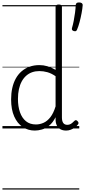

<svg xmlns="http://www.w3.org/2000/svg" viewBox="-20 -1052 697 1572"><path d="M265 17Q210 17 166 -12Q122 -41 96.5 -98Q71 -155 71 -238Q71 -288 80.5 -331Q90 -374 109 -408.5Q128 -443 156 -467.5Q184 -492 221 -505.5Q258 -519 303 -519Q336 -519 368.5 -509.5Q401 -500 435 -480V-996Q435 -1006 441.5 -1010.5Q448 -1015 461 -1015Q475 -1015 481 -1010.5Q487 -1006 487 -996V-91Q487 -60 498 -45Q509 -30 531 -30Q541 -30 551 -33.5Q561 -37 570.5 -45Q580 -53 590 -63Q596 -69 602.5 -68Q609 -67 615 -60Q621 -54 622.5 -47.5Q624 -41 619 -34Q608 -19 592 -7.5Q576 4 558 10.5Q540 17 522 17Q493 17 473.5 5.5Q454 -6 444.5 -26.5Q435 -47 435 -75Q435 -79 435 -83.5Q435 -88 435 -92Q412 -47 382.5 -23.5Q353 0 322.5 8.5Q292 17 265 17ZM127 -242Q127 -180 143.5 -133Q160 -86 192.5 -59.5Q225 -33 274 -33Q306 -33 336.5 -46.5Q367 -60 392.5 -92.5Q418 -125 435 -181V-428Q400 -452 367.5 -461Q335 -470 302 -470Q270 -470 243 -460.5Q216 -451 194.5 -432Q173 -413 158 -385.5Q143 -358 135 -322Q127 -286 127 -242ZM583 -798Q572 -802 569.5 -808.5Q567 -815 570 -825Q577 -848 583.5 -881Q590 -914 594.5 -948.5Q599 -983 600 -1010Q600 -1019 606 -1025.5Q612 -1032 627 -1032Q643 -1032 650.5 -1025.5Q658 -1019 657 -1010Q655 -981 648 -944Q641 -907 631.5 -871Q622 -835 611 -810Q608 -802 602.5 -798Q597 -794 583 -798ZM0 490H629V500H0ZM0 -20H629V0H0ZM0 -505H629V-500H0ZM0 -1010H629V-1000H0Z"/></svg>

Font: Playwrite ES Guides
Style: Regular
Weight: 400
Designer: Veronika Burian, José Scaglione
Foundry: TypeTogether
Version: Version 1.003